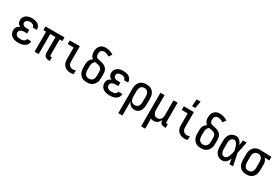

<svg xmlns="http://www.w3.org/2000/svg" viewBox="99 -2092 5303 3645"><g transform="rotate(30 2750.0 -270.0)"><path d="M247 8Q223 8 199 5Q175 2 152 -6Q129 -14 108.5 -27.5Q88 -41 74 -60.5Q60 -80 53 -103.5Q46 -127 46 -151Q46 -171 51 -190.5Q56 -210 68 -226Q80 -242 97 -253Q114 -264 132 -272Q117 -279 103 -289.5Q89 -300 79.5 -314Q70 -328 66 -345Q62 -362 62 -379Q62 -401 68 -423Q74 -445 87.5 -463Q101 -481 119.5 -494Q138 -507 159 -514.5Q180 -522 202.5 -525Q225 -528 247 -528Q269 -528 290.5 -525.5Q312 -523 333 -516Q354 -509 372.5 -497Q391 -485 404.5 -468Q418 -451 425 -430Q432 -409 432 -387V-381H342V-384Q342 -400 332.5 -414Q323 -428 309 -435.5Q295 -443 279 -445.5Q263 -448 247 -448Q230 -448 213.5 -445Q197 -442 183 -433.5Q169 -425 160.5 -409.5Q152 -394 152 -378Q152 -367 155.5 -356Q159 -345 167 -337Q175 -329 185 -323.5Q195 -318 205.5 -315Q216 -312 227.5 -311Q239 -310 250 -310H306V-230H250Q237 -230 224 -229Q211 -228 198.5 -224.5Q186 -221 174.5 -215Q163 -209 153.5 -200Q144 -191 140 -178.5Q136 -166 136 -153Q136 -133 146 -115.5Q156 -98 172.5 -88.5Q189 -79 208.5 -75.5Q228 -72 247 -72Q265 -72 283 -74.5Q301 -77 317.5 -84Q334 -91 346 -105Q358 -119 358 -137V-139H448V-135Q448 -112 439.5 -90Q431 -68 416 -50.5Q401 -33 380.5 -21.5Q360 -10 338 -3.5Q316 3 293 5.5Q270 8 247 8Z M940 8H920Q898 8 877 2.5Q856 -3 839.5 -17Q823 -31 815.5 -51.5Q808 -72 808 -94V-440H692V0H602V-440H542V-520H958V-440H898V-94Q898 -89 899 -85Q900 -81 903.5 -78Q907 -75 911 -73.5Q915 -72 920 -72H940Z M1403 8Q1377 8 1351 3.5Q1325 -1 1301.5 -12Q1278 -23 1258.5 -41Q1239 -59 1227 -82Q1215 -105 1210 -131Q1205 -157 1205 -184V-440H1075V-520H1295V-184Q1295 -161 1301.5 -139.5Q1308 -118 1323 -102Q1338 -86 1359.5 -79Q1381 -72 1403 -72Q1418 -72 1432 -76Q1446 -80 1458 -88V-8Q1446 0 1432 4Q1418 8 1403 8Z M1750 8Q1723 8 1696 3Q1669 -2 1645.5 -15.5Q1622 -29 1603.5 -49.5Q1585 -70 1574 -94.5Q1563 -119 1558.5 -146Q1554 -173 1554 -200V-275Q1554 -298 1558 -321Q1562 -344 1572.5 -364.5Q1583 -385 1599.5 -401.5Q1616 -418 1636 -429Q1619 -440 1607 -455.5Q1595 -471 1588 -489Q1581 -507 1578 -526.5Q1575 -546 1575 -565Q1575 -588 1579 -611Q1583 -634 1592.5 -655Q1602 -676 1617 -693.5Q1632 -711 1652 -722Q1672 -733 1694.5 -738Q1717 -743 1740 -743Q1785 -743 1828 -728.5Q1871 -714 1910 -692L1865 -623Q1851 -631 1837 -638Q1823 -645 1808.5 -650.5Q1794 -656 1778.5 -659.5Q1763 -663 1748 -663Q1730 -663 1712.5 -656.5Q1695 -650 1684 -635.5Q1673 -621 1668.5 -603Q1664 -585 1664 -567Q1664 -551 1668 -534.5Q1672 -518 1682 -505Q1692 -492 1707.5 -486Q1723 -480 1739 -477Q1755 -474 1771 -471Q1787 -468 1803 -464Q1819 -460 1834.5 -454.5Q1850 -449 1864.5 -441Q1879 -433 1891.5 -422.5Q1904 -412 1914 -399Q1924 -386 1930.5 -371Q1937 -356 1940.5 -340Q1944 -324 1945 -307.5Q1946 -291 1946 -275V-200Q1946 -173 1941.5 -146Q1937 -119 1926 -94.5Q1915 -70 1896.5 -49.5Q1878 -29 1854.5 -15.5Q1831 -2 1804 3Q1777 8 1750 8ZM1750 -72Q1774 -72 1796 -81.5Q1818 -91 1832 -110Q1846 -129 1851 -152.5Q1856 -176 1856 -200V-275Q1856 -294 1853 -313.5Q1850 -333 1839 -348.5Q1828 -364 1811.5 -374Q1795 -384 1776 -389Q1757 -394 1738 -397Q1719 -400 1701 -404Q1684 -395 1672.5 -380Q1661 -365 1655 -348Q1649 -331 1646.5 -312.5Q1644 -294 1644 -275V-200Q1644 -176 1649 -152.5Q1654 -129 1668 -110Q1682 -91 1704 -81.5Q1726 -72 1750 -72Z M2247 8Q2223 8 2199 5Q2175 2 2152 -6Q2129 -14 2108.5 -27.5Q2088 -41 2074 -60.5Q2060 -80 2053 -103.5Q2046 -127 2046 -151Q2046 -171 2051 -190.5Q2056 -210 2068 -226Q2080 -242 2097 -253Q2114 -264 2132 -272Q2117 -279 2103 -289.5Q2089 -300 2079.5 -314Q2070 -328 2066 -345Q2062 -362 2062 -379Q2062 -401 2068 -423Q2074 -445 2087.5 -463Q2101 -481 2119.5 -494Q2138 -507 2159 -514.5Q2180 -522 2202.5 -525Q2225 -528 2247 -528Q2269 -528 2290.5 -525.5Q2312 -523 2333 -516Q2354 -509 2372.5 -497Q2391 -485 2404.5 -468Q2418 -451 2425 -430Q2432 -409 2432 -387V-381H2342V-384Q2342 -400 2332.5 -414Q2323 -428 2309 -435.5Q2295 -443 2279 -445.5Q2263 -448 2247 -448Q2230 -448 2213.5 -445Q2197 -442 2183 -433.5Q2169 -425 2160.5 -409.5Q2152 -394 2152 -378Q2152 -367 2155.5 -356Q2159 -345 2167 -337Q2175 -329 2185 -323.5Q2195 -318 2205.5 -315Q2216 -312 2227.5 -311Q2239 -310 2250 -310H2306V-230H2250Q2237 -230 2224 -229Q2211 -228 2198.5 -224.5Q2186 -221 2174.5 -215Q2163 -209 2153.5 -200Q2144 -191 2140 -178.5Q2136 -166 2136 -153Q2136 -133 2146 -115.5Q2156 -98 2172.5 -88.5Q2189 -79 2208.5 -75.5Q2228 -72 2247 -72Q2265 -72 2283 -74.5Q2301 -77 2317.5 -84Q2334 -91 2346 -105Q2358 -119 2358 -137V-139H2448V-135Q2448 -112 2439.5 -90Q2431 -68 2416 -50.5Q2401 -33 2380.5 -21.5Q2360 -10 2338 -3.5Q2316 3 2293 5.5Q2270 8 2247 8Z M2562 215V-320Q2562 -347 2566 -373.5Q2570 -400 2581 -424.5Q2592 -449 2609.5 -470Q2627 -491 2650.5 -504Q2674 -517 2700.5 -522.5Q2727 -528 2754 -528Q2781 -528 2807.5 -522.5Q2834 -517 2857.5 -504Q2881 -491 2898.5 -470Q2916 -449 2927 -424.5Q2938 -400 2942 -373.5Q2946 -347 2946 -320V-200Q2946 -176 2943.5 -151.5Q2941 -127 2933.5 -103.5Q2926 -80 2913.5 -59Q2901 -38 2882 -22Q2863 -6 2839.5 1Q2816 8 2791 8Q2768 8 2745 1.5Q2722 -5 2704 -19Q2686 -33 2673 -52.5Q2660 -72 2652 -94V215ZM2754 -72Q2769 -72 2784.5 -76Q2800 -80 2812.5 -89Q2825 -98 2833.5 -111Q2842 -124 2847 -139Q2852 -154 2854 -169.5Q2856 -185 2856 -200V-320Q2856 -335 2854 -350.5Q2852 -366 2847 -381Q2842 -396 2833.5 -409Q2825 -422 2812.5 -431Q2800 -440 2784.5 -444Q2769 -448 2754 -448Q2739 -448 2723.5 -444Q2708 -440 2695.5 -431Q2683 -422 2674.5 -409Q2666 -396 2661 -381Q2656 -366 2654 -350.5Q2652 -335 2652 -320V-200Q2652 -185 2654 -169.5Q2656 -154 2661 -139Q2666 -124 2674.5 -111Q2683 -98 2695.5 -89Q2708 -80 2723.5 -76Q2739 -72 2754 -72Z M3062 215V-520H3152V-200Q3152 -185 3153.5 -169.5Q3155 -154 3160 -139.5Q3165 -125 3173 -112Q3181 -99 3193 -89.5Q3205 -80 3220 -76Q3235 -72 3250 -72Q3272 -72 3292.5 -81.5Q3313 -91 3325.5 -109.5Q3338 -128 3343 -149.5Q3348 -171 3348 -193V-520H3438V-94Q3438 -89 3439.5 -85Q3441 -81 3444 -78Q3447 -75 3451 -73.5Q3455 -72 3460 -72H3481V8H3460Q3438 8 3417 2.5Q3396 -3 3379.5 -17Q3363 -31 3355.5 -51.5Q3348 -72 3348 -93Q3341 -72 3328.5 -52.5Q3316 -33 3298 -19Q3280 -5 3258 1.5Q3236 8 3213 8Q3196 8 3179 4.5Q3162 1 3147 -6Q3150 22 3151 50.5Q3152 79 3152 108V215Z M3903 8Q3877 8 3851 3.5Q3825 -1 3801.5 -12Q3778 -23 3758.5 -41Q3739 -59 3727 -82Q3715 -105 3710 -131Q3705 -157 3705 -184V-440H3575V-520H3795V-184Q3795 -161 3801.5 -139.5Q3808 -118 3823 -102Q3838 -86 3859.5 -79Q3881 -72 3903 -72Q3918 -72 3932 -76Q3946 -80 3958 -88V-8Q3946 0 3932 4Q3918 8 3903 8ZM3708 -600 3720 -755H3806L3779 -600Z M4250 8Q4223 8 4196 3Q4169 -2 4145.5 -15.5Q4122 -29 4103.5 -49.5Q4085 -70 4074 -94.5Q4063 -119 4058.5 -146Q4054 -173 4054 -200V-275Q4054 -298 4058 -321Q4062 -344 4072.5 -364.5Q4083 -385 4099.5 -401.5Q4116 -418 4136 -429Q4119 -440 4107 -455.5Q4095 -471 4088 -489Q4081 -507 4078 -526.5Q4075 -546 4075 -565Q4075 -588 4079 -611Q4083 -634 4092.5 -655Q4102 -676 4117 -693.5Q4132 -711 4152 -722Q4172 -733 4194.5 -738Q4217 -743 4240 -743Q4285 -743 4328 -728.5Q4371 -714 4410 -692L4365 -623Q4351 -631 4337 -638Q4323 -645 4308.5 -650.5Q4294 -656 4278.5 -659.5Q4263 -663 4248 -663Q4230 -663 4212.5 -656.5Q4195 -650 4184 -635.5Q4173 -621 4168.5 -603Q4164 -585 4164 -567Q4164 -551 4168 -534.5Q4172 -518 4182 -505Q4192 -492 4207.5 -486Q4223 -480 4239 -477Q4255 -474 4271 -471Q4287 -468 4303 -464Q4319 -460 4334.5 -454.5Q4350 -449 4364.5 -441Q4379 -433 4391.5 -422.5Q4404 -412 4414 -399Q4424 -386 4430.5 -371Q4437 -356 4440.5 -340Q4444 -324 4445 -307.5Q4446 -291 4446 -275V-200Q4446 -173 4441.5 -146Q4437 -119 4426 -94.5Q4415 -70 4396.5 -49.5Q4378 -29 4354.5 -15.5Q4331 -2 4304 3Q4277 8 4250 8ZM4250 -72Q4274 -72 4296 -81.5Q4318 -91 4332 -110Q4346 -129 4351 -152.5Q4356 -176 4356 -200V-275Q4356 -294 4353 -313.5Q4350 -333 4339 -348.5Q4328 -364 4311.5 -374Q4295 -384 4276 -389Q4257 -394 4238 -397Q4219 -400 4201 -404Q4184 -395 4172.5 -380Q4161 -365 4155 -348Q4149 -331 4146.5 -312.5Q4144 -294 4144 -275V-200Q4144 -176 4149 -152.5Q4154 -129 4168 -110Q4182 -91 4204 -81.5Q4226 -72 4250 -72Z M4720 8Q4694 8 4669 2Q4644 -4 4622.5 -18.5Q4601 -33 4586 -54Q4571 -75 4562 -99Q4553 -123 4549.5 -148.5Q4546 -174 4546 -200V-320Q4546 -346 4549.5 -371.5Q4553 -397 4562 -421Q4571 -445 4586 -466Q4601 -487 4622.5 -501.5Q4644 -516 4669 -522Q4694 -528 4720 -528Q4744 -528 4766 -518Q4788 -508 4805 -491Q4822 -474 4834 -453Q4846 -432 4855 -410Q4859 -437 4863.5 -464.5Q4868 -492 4872 -520H4952Q4939 -456 4926 -391.5Q4913 -327 4899 -263Q4914 -198 4927 -132Q4940 -66 4954 0H4874Q4870 -29 4865 -57.5Q4860 -86 4856 -115Q4847 -93 4835 -71Q4823 -49 4806.5 -31Q4790 -13 4767 -2.5Q4744 8 4720 8ZM4720 -72Q4735 -72 4748 -79.5Q4761 -87 4771 -98Q4781 -109 4787.5 -122.5Q4794 -136 4799.5 -149.5Q4805 -163 4809.5 -177.5Q4814 -192 4817.5 -206Q4821 -220 4824.5 -234.5Q4828 -249 4830 -264Q4827 -282 4822.5 -301Q4818 -320 4812 -338Q4806 -356 4799 -374Q4792 -392 4782 -408.5Q4772 -425 4755.5 -436.5Q4739 -448 4720 -448Q4706 -448 4692 -443Q4678 -438 4668 -427.5Q4658 -417 4652 -404Q4646 -391 4642 -377Q4638 -363 4637 -348.5Q4636 -334 4636 -320V-200Q4636 -186 4637 -171.5Q4638 -157 4642 -143Q4646 -129 4652 -116Q4658 -103 4668 -92.5Q4678 -82 4692 -77Q4706 -72 4720 -72Z M5246 8Q5219 8 5192.5 2.5Q5166 -3 5142.5 -16Q5119 -29 5101.5 -50Q5084 -71 5073 -95.5Q5062 -120 5058 -146.5Q5054 -173 5054 -200V-320Q5054 -346 5058 -371.5Q5062 -397 5072 -421Q5082 -445 5098.5 -465.5Q5115 -486 5137 -499.5Q5159 -513 5184 -520.5Q5209 -528 5235 -528H5250L5494 -520V-440L5390 -444Q5402 -432 5411.5 -417.5Q5421 -403 5427.5 -387Q5434 -371 5436 -354Q5438 -337 5438 -320V-200Q5438 -173 5434 -146.5Q5430 -120 5419 -95.5Q5408 -71 5390.5 -50Q5373 -29 5349.5 -16Q5326 -3 5299.5 2.5Q5273 8 5246 8ZM5246 -72Q5261 -72 5276.5 -76Q5292 -80 5304.5 -89Q5317 -98 5325.5 -111Q5334 -124 5339 -139Q5344 -154 5346 -169.5Q5348 -185 5348 -200V-320Q5348 -342 5344 -363.5Q5340 -385 5329 -404Q5318 -423 5299 -434.5Q5280 -446 5258 -448H5243Q5220 -448 5199.5 -437Q5179 -426 5166 -407Q5153 -388 5148.5 -365.5Q5144 -343 5144 -320V-200Q5144 -185 5146 -169.5Q5148 -154 5153 -139Q5158 -124 5166.5 -111Q5175 -98 5187.5 -89Q5200 -80 5215.5 -76Q5231 -72 5246 -72Z"/></g></svg>

Font: Iosevka Fixed Medium
Style: Regular
Weight: 500
Monospace: yes
Designer: Belleve Invis
Foundry: Belleve Invis
Version: Version 32.3.0